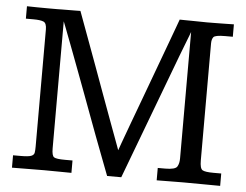

<svg xmlns="http://www.w3.org/2000/svg" viewBox="-47 -688 957 746"><g transform="rotate(5 431.0 -315.0)"><path d="M25.4 0V-48.3H55.7Q85 -48.3 95.9 -52.5Q106.9 -56.6 108.4 -65.9Q109.9 -75.2 109.9 -89.4V-546.4Q109.9 -570.8 97.9 -576.2Q85.9 -581.5 57.6 -581.5H28.8V-629.9Q48.3 -629.4 69.3 -629.2Q90.3 -628.9 110.6 -628.9Q130.9 -628.9 148.4 -628.9Q150.9 -628.9 163.6 -629.2Q176.3 -629.4 192.1 -629.4Q208 -629.4 220.9 -629.6Q233.9 -629.9 237.3 -629.9Q237.3 -629.9 247.8 -601.3Q258.3 -572.8 275.6 -525.9Q293 -479 313.5 -422.9Q334 -366.7 354.5 -310.5Q375 -254.4 392.3 -207.5Q409.7 -160.6 420.2 -132.1Q430.7 -103.5 430.7 -103.5Q431.6 -106.4 442.1 -135.5Q452.6 -164.6 469.7 -210.7Q486.8 -256.8 507.1 -311.5Q527.3 -366.2 547.6 -421.1Q567.9 -476.1 585 -522.2Q602.1 -568.4 612.8 -597.7Q623.5 -627 624.5 -629.9Q627.9 -629.9 643.3 -629.6Q658.7 -629.4 678 -629.2Q697.3 -628.9 712.4 -628.7Q727.5 -628.4 730.5 -628.4Q747.1 -628.4 765.6 -628.7Q784.2 -628.9 802.7 -629.2Q821.3 -629.4 835.9 -629.9V-581.5H805.7Q767.1 -581.5 760.5 -573Q753.9 -564.5 753.9 -547.9Q753.9 -547.9 753.9 -522.9Q753.9 -498 753.9 -457.3Q753.9 -416.5 753.9 -367.9Q753.9 -319.3 753.9 -270.8Q753.9 -222.2 753.9 -181.6Q753.9 -141.1 753.9 -116.5Q753.9 -91.8 753.9 -91.8Q753.9 -60.5 764.2 -54.4Q774.4 -48.3 807.6 -48.3H837.4V0Q803.2 0 771.5 -0.5Q739.7 -1 693.4 -1Q657.7 -1 636 -0.5Q614.3 0 589.8 0V-48.3H619.1Q658.2 -48.3 665.5 -60.8Q672.9 -73.2 672.9 -92.3V-585.9Q672.9 -585.9 666.3 -568.4Q659.7 -550.8 650.6 -527.8Q641.6 -504.9 635 -487.3Q628.4 -469.7 628.4 -469.7L451.7 0H396.5Q382.8 -36.1 368.2 -74.2Q353.5 -112.3 338.6 -152.1Q323.7 -191.9 308.8 -232.2Q293.9 -272.5 279.1 -312.3Q264.2 -352.1 249.8 -390.6Q235.4 -429.2 221.7 -465.3Q215.8 -481.4 209.7 -497.1Q203.6 -512.7 198 -527.6Q192.4 -542.5 187 -556.6Q181.6 -570.8 176.3 -584V-88.4Q176.3 -60.1 185.1 -54.2Q193.8 -48.3 228 -48.3H257.3V0Q232.4 0 209.7 -0.5Q187 -1 150.9 -1Q111.8 -1 83.3 -0.5Q54.7 0 25.4 0Z"/></g></svg>

Font: Kameron
Style: Regular
Weight: 400
Designer: Vernon Adams
Foundry: Vernon Adams
Version: Version 1.100